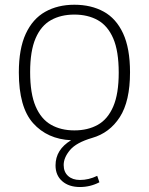

<svg xmlns="http://www.w3.org/2000/svg" viewBox="-20 -568 612 790"><path d="M309 201.5Q263.5 201.5 236 177.5Q208.5 153.5 208.5 112.5Q208.5 47.5 272.5 9Q175 4.5 116.2 -61.2Q57.5 -127 57.5 -270Q57.5 -367.5 86 -429Q114.5 -490.5 166 -519.5Q217.5 -548.5 286 -548.5Q355 -548.5 406.5 -520.2Q458 -492 486.5 -430.5Q515 -369 515 -270.5Q515 -151.5 473 -86.2Q431 -21 359 -0.5Q294 18.5 268 49.5Q242 80.5 242 111Q242 139.5 260.2 156Q278.5 172.5 309 172.5Q345 172.5 380 155.5L389 182Q351.5 201.5 309 201.5ZM286 -31.5Q341.5 -31.5 382.5 -54.5Q423.5 -77.5 446 -129.8Q468.5 -182 468.5 -269Q468.5 -357.5 446 -409.8Q423.5 -462 382.5 -485Q341.5 -508 286 -508Q230.5 -508 189.8 -485.2Q149 -462.5 126.5 -410.5Q104 -358.5 104 -271.5Q104 -183 126.5 -130.5Q149 -78 189.8 -54.8Q230.5 -31.5 286 -31.5Z"/></svg>

Font: Encode Sans Semi Expanded ExtraLight
Style: Regular
Weight: 200
Width: 6
Designer: Multiple Designers
Foundry: Impallari Type
Version: Version 3.000; ttfautohint (v1.8.3) -l 8 -r 50 -G 200 -x 14 